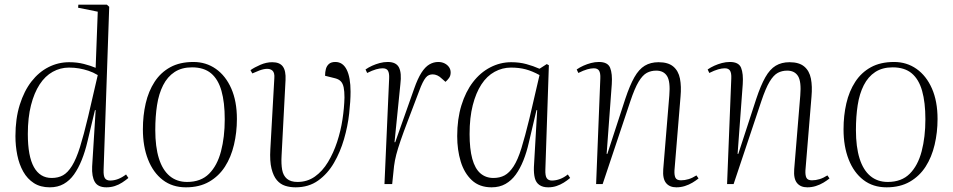

<svg xmlns="http://www.w3.org/2000/svg" viewBox="-20 -787 4076 821"><path d="M423 -61Q422 -34 429 -24.5Q436 -15 451 -15Q468 -15 485 -21.5Q502 -28 519 -41L529 -26Q517 -16 502.5 -6.5Q488 3 471 8.5Q454 14 435 14Q399 14 385.5 -9Q372 -32 374 -75L389 -316H386L354 -182Q344 -139 329.5 -103Q315 -67 296.5 -41Q278 -15 252.5 -0.5Q227 14 193 14Q153 14 125 -4Q97 -22 79.5 -53Q62 -84 54 -123.5Q46 -163 46 -205Q46 -280 64.5 -339Q83 -398 114.5 -438.5Q146 -479 187.5 -500Q229 -521 276 -521Q310 -521 339 -513.5Q368 -506 389 -497L398 -737L314 -754L315 -767H437L447 -758ZM201 -26Q229 -26 249.5 -37.5Q270 -49 288 -78Q306 -107 322 -158Q338 -209 357 -289L398 -466Q378 -478 358 -484.5Q338 -491 318 -494.5Q298 -498 275 -498Q238 -498 205.5 -480Q173 -462 149.5 -426Q126 -390 112.5 -337Q99 -284 99 -214Q99 -119 125 -72.5Q151 -26 201 -26Z M775 14Q717 14 676 -17.5Q635 -49 613 -105Q591 -161 591 -234Q591 -293 603 -345Q615 -397 641 -437Q667 -477 708 -499.5Q749 -522 807 -522Q861 -522 903 -492.5Q945 -463 969 -408.5Q993 -354 993 -278Q993 -221 980.5 -168Q968 -115 942 -74.5Q916 -34 874.5 -10Q833 14 775 14ZM780 -9Q839 -9 874 -44Q909 -79 925 -140Q941 -201 941 -277Q941 -349 927 -398.5Q913 -448 882.5 -473.5Q852 -499 801 -499Q757 -499 726.5 -479Q696 -459 677.5 -422.5Q659 -386 651.5 -337.5Q644 -289 644 -231Q644 -159 659.5 -109.5Q675 -60 705.5 -34.5Q736 -9 780 -9Z M1414 -522Q1446 -522 1462.5 -489Q1479 -456 1479 -395Q1479 -355 1473 -301Q1467 -247 1451 -192Q1435 -137 1408 -90.5Q1381 -44 1340.5 -15Q1300 14 1244 14Q1220 14 1199.5 7.5Q1179 1 1164 -16.5Q1149 -34 1141 -66Q1133 -98 1136 -149L1153 -452Q1155 -476 1145 -485Q1135 -494 1117.5 -492.5Q1100 -491 1078 -481L1059 -473L1051 -487Q1068 -499 1093.5 -510Q1119 -521 1144 -521Q1176 -521 1189.5 -502.5Q1203 -484 1201 -445L1184 -121Q1182 -86 1186.5 -61Q1191 -36 1207 -22.5Q1223 -9 1252 -9Q1294 -9 1326.5 -32Q1359 -55 1382.5 -94Q1406 -133 1421.5 -180Q1437 -227 1444.5 -276.5Q1452 -326 1453 -370Q1453 -397 1449.5 -413.5Q1446 -430 1437.5 -439Q1429 -448 1414 -452L1370 -463Q1370 -479 1373.5 -492Q1377 -505 1386.5 -513.5Q1396 -522 1414 -522Z M1644 -452Q1645 -474 1639 -484.5Q1633 -495 1616 -495Q1604 -495 1588 -490.5Q1572 -486 1550 -475L1543 -490Q1556 -499 1571.5 -506Q1587 -513 1604 -517.5Q1621 -522 1638 -522Q1674 -522 1686 -498.5Q1698 -475 1692 -427L1667 -179H1670L1751 -408Q1766 -451 1782 -476Q1798 -501 1816 -511.5Q1834 -522 1854 -522Q1869 -522 1881 -516Q1893 -510 1900 -500Q1907 -490 1907 -477Q1907 -463 1900 -453.5Q1893 -444 1885 -437L1869 -451Q1860 -460 1850 -464.5Q1840 -469 1830 -469Q1822 -469 1814.5 -466Q1807 -463 1800.5 -455Q1794 -447 1787 -433Q1780 -419 1772 -397Q1744 -323 1724.5 -272Q1705 -221 1693 -186Q1681 -151 1674.5 -126Q1668 -101 1665 -77L1657 0H1624Z M2312 -62Q2311 -35 2318 -25Q2325 -15 2340 -15Q2357 -15 2374.5 -21.5Q2392 -28 2408 -41L2418 -26Q2405 -15 2390.5 -6Q2376 3 2359.5 8.5Q2343 14 2324 14Q2301 14 2286.5 4Q2272 -6 2267 -25.5Q2262 -45 2263 -73L2277 -316H2274L2241 -176Q2232 -136 2218 -101Q2204 -66 2185.5 -40.5Q2167 -15 2141.5 -0.5Q2116 14 2082 14Q2030 14 1997.5 -16.5Q1965 -47 1950 -96.5Q1935 -146 1935 -205Q1935 -278 1953 -336.5Q1971 -395 2002.5 -436Q2034 -477 2076.5 -499Q2119 -521 2166 -521Q2201 -521 2230.5 -513Q2260 -505 2287 -493L2318 -513L2327 -508ZM2090 -26Q2117 -26 2137.5 -37Q2158 -48 2176 -75.5Q2194 -103 2209.5 -153Q2225 -203 2244 -281L2287 -466Q2256 -483 2228 -490.5Q2200 -498 2165 -498Q2128 -498 2095 -480Q2062 -462 2038.5 -426Q2015 -390 2001.5 -337Q1988 -284 1988 -214Q1988 -150 1999.5 -108Q2011 -66 2034 -46Q2057 -26 2090 -26Z M2967 -24Q2956 -15 2941 -6Q2926 3 2908.5 8.5Q2891 14 2872 14Q2843 14 2828 -4.5Q2813 -23 2816 -63L2842 -379Q2847 -438 2832.5 -461.5Q2818 -485 2786 -485Q2764 -485 2746 -475.5Q2728 -466 2711 -438Q2694 -410 2675 -353L2557 0H2529L2547 -452Q2548 -475 2541.5 -485Q2535 -495 2519 -495Q2507 -495 2491 -490.5Q2475 -486 2453 -475L2446 -490Q2459 -499 2474.5 -506Q2490 -513 2507 -517.5Q2524 -522 2541 -522Q2579 -522 2589 -497Q2599 -472 2596 -427L2574 -129H2577L2654 -365Q2673 -422 2692.5 -456.5Q2712 -491 2737 -506Q2762 -521 2796 -521Q2837 -521 2859 -502.5Q2881 -484 2887.5 -451Q2894 -418 2890 -374L2864 -58Q2863 -37 2868.5 -26.5Q2874 -16 2892 -16Q2908 -16 2924.5 -21Q2941 -26 2958 -37Z M3527 -24Q3516 -15 3501 -6Q3486 3 3468.5 8.5Q3451 14 3432 14Q3403 14 3388 -4.5Q3373 -23 3376 -63L3402 -379Q3407 -438 3392.5 -461.5Q3378 -485 3346 -485Q3324 -485 3306 -475.5Q3288 -466 3271 -438Q3254 -410 3235 -353L3117 0H3089L3107 -452Q3108 -475 3101.5 -485Q3095 -495 3079 -495Q3067 -495 3051 -490.5Q3035 -486 3013 -475L3006 -490Q3019 -499 3034.5 -506Q3050 -513 3067 -517.5Q3084 -522 3101 -522Q3139 -522 3149 -497Q3159 -472 3156 -427L3134 -129H3137L3214 -365Q3233 -422 3252.5 -456.5Q3272 -491 3297 -506Q3322 -521 3356 -521Q3397 -521 3419 -502.5Q3441 -484 3447.5 -451Q3454 -418 3450 -374L3424 -58Q3423 -37 3428.5 -26.5Q3434 -16 3452 -16Q3468 -16 3484.5 -21Q3501 -26 3518 -37Z M3771 14Q3713 14 3672 -17.5Q3631 -49 3609 -105Q3587 -161 3587 -234Q3587 -293 3599 -345Q3611 -397 3637 -437Q3663 -477 3704 -499.5Q3745 -522 3803 -522Q3857 -522 3899 -492.5Q3941 -463 3965 -408.5Q3989 -354 3989 -278Q3989 -221 3976.5 -168Q3964 -115 3938 -74.5Q3912 -34 3870.5 -10Q3829 14 3771 14ZM3776 -9Q3835 -9 3870 -44Q3905 -79 3921 -140Q3937 -201 3937 -277Q3937 -349 3923 -398.5Q3909 -448 3878.5 -473.5Q3848 -499 3797 -499Q3753 -499 3722.5 -479Q3692 -459 3673.5 -422.5Q3655 -386 3647.5 -337.5Q3640 -289 3640 -231Q3640 -159 3655.5 -109.5Q3671 -60 3701.5 -34.5Q3732 -9 3776 -9Z"/></svg>

Font: Literata 60pt ExtraLight
Style: Italic
Weight: 250
Italic angle: -2°
Designer: Latin by Veronika Burian and Jose Scaglione. Greek by Irene Vlachou. Cyrillic by Vera Evstafieva
Foundry: TypeTogether
Version: Version 3.103;gftools[0.9.29]